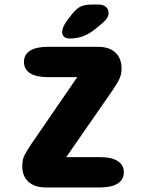

<svg xmlns="http://www.w3.org/2000/svg" viewBox="-20 -825 659 845"><path d="M271.5 -133.5H420Q471 -133.5 498 -116.2Q525 -99 525 -66.5Q525 -34.5 498 -17.2Q471 0 420 0H183Q132 0 105 -25Q78 -50 78 -92.5Q78 -122.5 87.5 -141.2Q97 -160 118.5 -192L320 -485.5H190.5Q139.5 -485.5 112.5 -502.8Q85.5 -520 85.5 -552.5Q85.5 -585 112.5 -602Q139.5 -619 190.5 -619H410.5Q461.5 -619 488.2 -593.5Q515 -568 515 -523.5Q515 -499 506 -479Q497 -459 475 -427ZM287 -655.5Q271 -655.5 262.2 -663.2Q253.5 -671 253.5 -684Q253.5 -704 272.5 -730.5L285 -747.5Q310 -781.5 329.2 -793.2Q348.5 -805 386.5 -805H414Q434.5 -805 446.2 -794.5Q458 -784 458 -768.5Q458 -747 434.5 -726.5L407 -703.5Q376.5 -677.5 348 -666.5Q319.5 -655.5 287 -655.5Z"/></svg>

Font: Sono Monospace ExtraBold
Style: Regular
Weight: 800
Version: Version 2.112